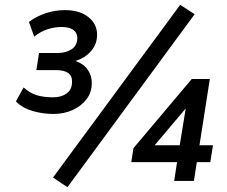

<svg xmlns="http://www.w3.org/2000/svg" viewBox="-20 -751 941 797"><path d="M202 -278Q158 -278 116 -290Q74 -302 46 -330L78 -388Q106 -363 135 -355Q164 -347 201 -347Q234 -347 256.5 -363Q279 -379 279 -411Q281 -460 212 -460H131L142 -531H218Q253 -531 276.5 -546Q300 -561 301 -592Q301 -615 284 -627Q267 -639 236 -639Q206 -639 177 -629.5Q148 -620 122 -599L100 -660Q132 -684 171 -696.5Q210 -709 249 -709Q311 -709 347 -680Q383 -651 383 -607Q383 -568 358 -539Q333 -510 293 -498Q326 -487 343.5 -462.5Q361 -438 361 -406Q361 -368 339.5 -339.5Q318 -311 282 -294.5Q246 -278 202 -278ZM260 26 200 -14 728 -731 788 -692ZM703 0 715 -78H525L534 -136L776 -423H851L808 -148H864L853 -78H797L785 0ZM726 -148 751 -301 622 -148Z"/></svg>

Font: Nunito Sans SemiBold
Style: Italic
Weight: 600
Italic angle: -9°
Designer: Vernon Adams
Foundry: Vernon Adams
Version: Version 3.006; ttfautohint (v1.8.3)